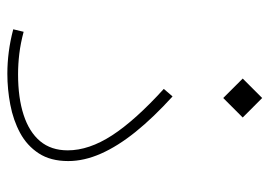

<svg xmlns="http://www.w3.org/2000/svg" viewBox="-126 -606 737 525"><g transform="rotate(90 242.5 -343.5)"><path d="M420.4 -161.6Q420.4 -205.1 400.1 -251Q379.9 -296.9 340.6 -345.7Q301.3 -394.5 243.7 -446.8L223.1 -422.9Q309.1 -344.7 350.1 -281.5Q391.1 -218.3 391.1 -160.2Q391.1 -114.7 366 -84.7Q340.8 -54.7 294.2 -39.6Q247.6 -24.4 183.1 -24.4Q155.3 -24.4 127 -27.8Q98.6 -31.2 66.9 -39.6L60.1 -11.2Q91.8 -2.9 121.8 1Q151.9 4.9 181.6 4.9Q224.1 4.9 266.4 -3.2Q308.6 -11.2 343.5 -30Q378.4 -48.8 399.4 -81.1Q420.4 -113.3 420.4 -161.6ZM194.8 -638.7 248 -585.4 301.3 -638.7 248 -691.9Z"/></g></svg>

Font: Estedad-FD-VF Thin
Style: Regular
Weight: 100
Designer: Amin Abedi
Version: Version 5.0